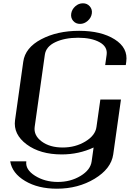

<svg xmlns="http://www.w3.org/2000/svg" viewBox="-20 -937 790 1165"><path d="M713.9 -333 667 0Q654.3 86.9 554.2 147.5Q454.1 208 325.2 208Q210.9 208 132.3 161.1Q53.7 114.3 42 42H139.6Q132.8 91.8 192.4 129.4Q252 167 331.1 167Q408.2 167 468.8 130.4Q529.3 93.8 536.1 42L547.9 -42Q458 0 354.5 0Q223.6 0 141.6 -61Q59.6 -122.1 71.3 -208L121.1 -562.5Q132.8 -647.5 230 -698.7Q327.1 -750 460 -750Q593.8 -750 675.8 -698.2Q757.8 -646.5 746.1 -562.5L743.2 -542H618.2L627 -604.5Q633.8 -653.3 584.5 -680.7Q535.2 -708 454.1 -708Q373 -708 315.9 -681.2Q258.8 -654.3 252 -604.5L190.4 -167Q183.6 -115.2 232.9 -78.6Q282.2 -42 360.4 -42Q437.5 -42 498 -78.6Q558.6 -115.2 565.4 -167L588.9 -333ZM483.4 -917Q508.8 -917 524.9 -898.4Q541 -879.9 537.1 -854.5Q533.2 -829.1 512.2 -810.5Q491.2 -792 465.8 -792Q439.5 -792 423.8 -810.5Q408.2 -829.1 412.1 -854.5Q416 -879.9 436.5 -898.4Q457 -917 483.4 -917Z"/></svg>

Font: okolaks
Style: BoldItalic
Weight: 600
Width: 8
Italic angle: -8°
Version: Version 000.6.0